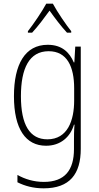

<svg xmlns="http://www.w3.org/2000/svg" viewBox="-20 -784 540 1046"><path d="M132 -614V-606H155C186 -639 223 -689 250 -726C278 -687 313 -640 345 -606H368V-614C342 -646 292 -719 268 -764H232C209 -721 162 -652 132 -614ZM218 242C360 242 420 164 420 27V-530H390L385 -444H382C359 -498 318 -540 240 -540C116 -540 56 -433 56 -260C56 -81 120 10 231 10C309 10 363 -37 383 -105H386C383 -71 383 -44 383 -13V28C383 143 333 207 219 207C164 207 116 192 75 169V209C115 229 161 242 218 242ZM238 -25C142 -25 94 -104 94 -260C94 -411 139 -505 245 -505C346 -505 384 -420 384 -303V-236C384 -129 349 -25 238 -25Z"/></svg>

Font: Noto Sans Mono ExtraCondensed ExtraLight
Style: Regular
Weight: 200
Width: 2
Designer: Monotype Design Team
Foundry: Monotype Imaging Inc.
Version: Version 2.014